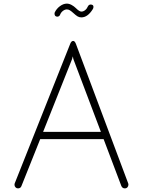

<svg xmlns="http://www.w3.org/2000/svg" viewBox="-20 -1037 789 1060"><path d="M688 -24Q689 -22 689 -18Q689 -9 683.5 -3Q678 3 669 3Q656 3 650 -10L552 -269H202L98 -9Q93 3 79 3Q71 3 65.5 -3Q60 -9 60 -17Q60 -22 61 -24L368 -796Q374 -811 384 -811Q393 -811 399 -795ZM378 -711 218 -309H537L385 -711L382 -726ZM480 -1012Q496 -1012 496 -999Q496 -992 492 -986Q464 -941 429 -941Q417 -941 407.5 -947Q398 -953 385 -965Q374 -975 366 -980Q358 -985 349 -985Q338 -985 327 -976.5Q316 -968 311 -954Q309 -950 305 -947.5Q301 -945 297 -945Q281 -945 281 -962Q281 -966 282 -968Q292 -989 311 -1003Q330 -1017 349 -1017Q362 -1017 375.5 -1009.5Q389 -1002 398 -993Q418 -973 429 -973Q440 -973 450 -981Q460 -989 466 -1003Q468 -1007 472 -1009.5Q476 -1012 480 -1012Z"/></svg>

Font: Tsukimi Rounded Light
Style: Regular
Weight: 300
Designer: Takashi Funayama
Foundry: Takashi Funayama
Version: Version 1.032; ttfautohint (v1.8.3)